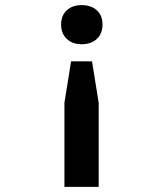

<svg xmlns="http://www.w3.org/2000/svg" viewBox="-20 -531 640 751"><path d="M366 200H232V-129L258 -291H340L366 -129ZM219 -435Q219 -470 241 -490.5Q263 -511 299 -511Q337 -511 359 -490.5Q381 -470 381 -435Q381 -400 359 -379Q337 -358 299 -358Q263 -358 241 -379Q219 -400 219 -435Z"/></svg>

Font: PT Mono
Style: Bold
Weight: 700
Monospace: yes
Designer: A.Korolkova, I.Chaeva
Foundry: ParaType Ltd
Version: Version 1.000 OFL